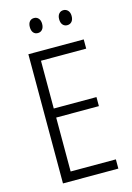

<svg xmlns="http://www.w3.org/2000/svg" viewBox="-133 -959 705 1025"><g transform="rotate(-15 220.0 -446.5)"><path d="M389 0H83V-714H389V-663H139V-399H375V-349H139V-51H389ZM128 -852Q128 -871 137 -882Q146 -893 162 -893Q177 -893 186.5 -882Q196 -871 196 -852Q196 -832 186.5 -821Q177 -810 162 -810Q146 -810 137 -821Q128 -832 128 -852ZM290 -852Q290 -871 299.5 -882Q309 -893 324 -893Q339 -893 349 -882Q359 -871 359 -852Q359 -832 349.5 -821Q340 -810 324 -810Q309 -810 299.5 -821Q290 -832 290 -852Z"/></g></svg>

Font: Noto Sans Lao Looped Condensed Light
Style: Regular
Weight: 300
Width: 3
Designer: Mark Frömberg, Ben Mitchell
Foundry: The Fontpad Ltd
Version: Version 1.002; ttfautohint (v1.8.4.7-5d5b)